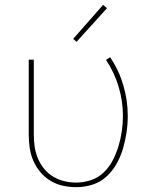

<svg xmlns="http://www.w3.org/2000/svg" viewBox="-20 -767 640 795"><path d="M296 8Q268 8 240.5 2Q213 -4 189 -18.5Q165 -33 147 -54.5Q129 -76 118 -101.5Q107 -127 103 -154.5Q99 -182 99 -210V-520H120V-210Q120 -185 123.5 -160Q127 -135 136.5 -112Q146 -89 162 -69Q178 -49 199.5 -36Q221 -23 245.5 -17Q270 -11 295 -11Q327 -11 357.5 -21.5Q388 -32 410.5 -54Q433 -76 447.5 -104.5Q462 -133 471 -163Q480 -193 484.5 -224.5Q489 -256 489 -288Q489 -349 471 -408.5Q453 -468 419 -519L436 -530Q472 -477 490.5 -414.5Q509 -352 509 -287Q509 -253 504 -219Q499 -185 489.5 -152.5Q480 -120 463 -89.5Q446 -59 421 -36Q396 -13 363 -2.5Q330 8 296 8ZM297 -594 283 -606 407 -747 423 -733Z"/></svg>

Font: Iosevka SS04 Thin Extended
Style: Regular
Weight: 100
Width: 7
Monospace: yes
Designer: Belleve Invis
Foundry: Belleve Invis
Version: Version 19.0.0; ttfautohint (v1.8.4)